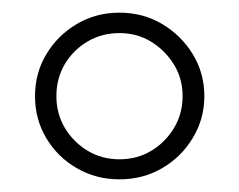

<svg xmlns="http://www.w3.org/2000/svg" viewBox="-20 -567 373 300"><path d="M166.7 -286.8Q129.9 -286.8 100 -304.2Q70.1 -321.5 52.4 -351Q34.7 -380.6 34.7 -416.7Q34.7 -452.8 52.4 -482.3Q70.1 -511.8 100 -529.5Q129.9 -547.2 166.7 -547.2Q203.5 -547.2 233.3 -529.5Q263.2 -511.8 281.2 -482.3Q299.3 -452.8 299.3 -416.7Q299.3 -381.2 281.2 -351.4Q263.2 -321.5 233.3 -304.2Q203.5 -286.8 166.7 -286.8ZM166.7 -318.1Q194.4 -318.1 216.7 -331.6Q238.9 -345.1 252.1 -367.4Q265.3 -389.6 265.3 -416.7Q265.3 -444.4 251.7 -466.3Q238.2 -488.2 216.3 -501.7Q194.4 -515.3 166.7 -515.3Q138.9 -515.3 116.7 -502.1Q94.4 -488.9 81.2 -466.7Q68.1 -444.4 68.1 -416.7Q68.1 -389.6 81.2 -367.4Q94.4 -345.1 116.7 -331.6Q138.9 -318.1 166.7 -318.1Z"/></svg>

Font: Afacad Flux ExtraLight
Style: Regular
Weight: 250
Designer: Kristian Moeller
Foundry: Dicotype
Version: Version 1.100